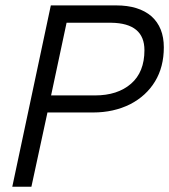

<svg xmlns="http://www.w3.org/2000/svg" viewBox="-20 -705 639 725"><path d="M598.6 -526.4Q598.6 -452.1 565.4 -397.5Q532.2 -342.8 471.7 -311.5Q409.2 -280.3 332 -280.3H159.2L98.6 0H26.4L171.9 -684.6H418.9Q503.9 -684.6 551.8 -643.6Q598.6 -601.6 598.6 -526.4ZM525.4 -515.6Q525.4 -617.2 400.4 -619.1H231.4L172.9 -344.7H338.9Q423.8 -344.7 474.6 -388.7Q525.4 -432.6 525.4 -515.6Z"/></svg>

Font: Dinish
Style: Italic
Weight: 400
Italic angle: -12°
Designer: Bert Driehuis
Foundry: Playbeing
Version: Version 3.002; git-62d0f29-release